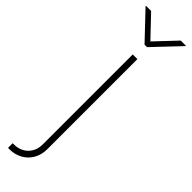

<svg xmlns="http://www.w3.org/2000/svg" viewBox="-355 -722 908 908"><g transform="rotate(45 98.5 -268.5)"><path d="M114.3 -530.3V71.3Q114.3 109.4 97.7 138.4Q81.1 167.5 52.2 183.3Q23.4 199.2 -11.7 199.2H-21.5V168H-12.7Q13.7 168 35.6 156.2Q57.6 144.5 70.3 122.6Q83 100.6 83 71.3V-530.3ZM98.6 -632.8 197.3 -737.3H231.4V-734.4L106.4 -602.5H89.8L-35.2 -734.4V-737.3H-1Z"/></g></svg>

Font: Pretendard GOV Thin
Style: Regular
Weight: 100
Designer: Base glyphs from Inter by Rasmus Andersson; Hangeul glyphs from Noto Sans CJK(Source Han Sans) by Jang Soo-young and Kan
Foundry: Kil Hyung-jin
Version: Version 1.309